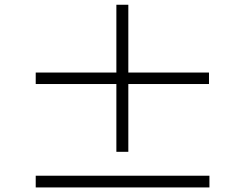

<svg xmlns="http://www.w3.org/2000/svg" viewBox="-20 -820 1040 816"><path d="M868.2 -511.7V-462.9H525.4V-174.8H474.6V-462.9H131.8V-511.7H474.6V-799.8H525.4V-511.7ZM131.8 -73.2H870.1V-23.4H131.8Z"/></svg>

Font: Taipei Sans TC Beta Light
Style: Regular
Weight: 300
Designer: JT Foundry
Foundry: JT Foundry
Version: Version 1.000